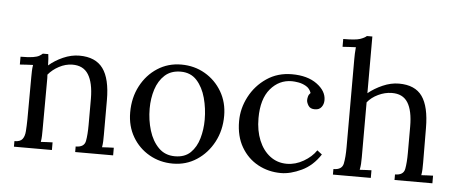

<svg xmlns="http://www.w3.org/2000/svg" viewBox="-44 -664 1832 772"><g transform="rotate(5 872.5 -277.5)"><path d="M33 0V-22.4Q56.1 -22.4 65.1 -34.1Q74.1 -45.8 75.5 -66.6Q77 -87.3 77.4 -114L78.1 -285.3Q78.1 -297 78.5 -309.1Q78.8 -321.2 81 -334.1Q67.5 -333.7 54.5 -332.8Q41.4 -331.9 27.9 -331.1V-362.7Q60.9 -362.7 77.9 -365.6Q95 -368.5 102.9 -373.1Q110.7 -377.7 116.2 -382.8H138.2Q139.3 -374.8 140.1 -364Q140.8 -353.1 141.2 -337.4Q165.4 -358.6 198.2 -373.1Q231 -387.6 263.7 -387.6Q328.9 -387.6 359 -346.5Q389.1 -305.5 389.1 -219.3V-79.6Q389.1 -64.5 388.7 -53Q388.3 -41.4 386.1 -28.6Q397.9 -29.3 409.8 -29.9Q421.7 -30.4 433.4 -30.8V0H280.2V-22.4Q314.6 -22.4 319.6 -48Q324.5 -73.7 324.5 -114V-219.3Q324.2 -283.5 303.4 -316.6Q282.7 -349.8 238 -349.1Q211.2 -348.7 185.2 -335Q159.1 -321.2 141.9 -300.3Q142.6 -294.5 142.6 -286.8Q142.6 -279.1 142.6 -271L141.9 -79.6Q141.9 -64.5 141.5 -53Q141.2 -41.4 139 -28.6Q150.7 -29.3 162.6 -29.9Q174.6 -30.4 186.3 -30.8V0Z M675.1 12.1Q622.7 12.1 579.8 -12.5Q536.9 -37 511.7 -80.1Q486.6 -123.2 486.6 -178.6Q486.6 -238 511.6 -285.3Q536.5 -332.6 579.2 -360.1Q621.9 -387.6 675.1 -387.6Q727.9 -387.6 770.8 -362.7Q813.7 -337.7 839 -294.6Q864.3 -251.6 864.3 -196.9Q864.3 -138.6 839.2 -91.3Q814.1 -44 771.4 -16Q728.6 12.1 675.1 12.1ZM681 -18Q720.6 -18 743.9 -40.7Q767.1 -63.4 777.4 -99.4Q787.7 -135.3 787.7 -174.9Q787.7 -220 776.3 -262.2Q764.9 -304.4 740.2 -331.7Q715.4 -359 675.1 -359Q635.9 -359 611.1 -336.5Q586.4 -313.9 574.8 -277.8Q563.3 -241.7 563.3 -200.6Q563.3 -154 576.1 -112.2Q588.9 -70.4 615 -44.2Q641 -18 681 -18Z M1111.5 12.1Q1060.9 12.1 1018.7 -10.8Q976.5 -33.7 951.2 -77Q925.9 -120.3 925.9 -181.2Q925.9 -232.9 950.7 -280.2Q975.4 -327.5 1019.6 -357.5Q1063.8 -387.6 1121.7 -387.6Q1184.5 -387.6 1222.6 -359.7Q1260.7 -331.9 1260.7 -295.2Q1260.7 -278.7 1251.7 -267Q1242.8 -255.2 1225.5 -255.2Q1206.5 -254.9 1198.8 -267.3Q1191.1 -279.8 1191.1 -289Q1191.1 -296.3 1193.3 -304.4Q1195.5 -312.4 1202.4 -319Q1196.2 -337 1181.3 -345.6Q1166.5 -354.2 1150.3 -357Q1134.2 -359.7 1123.6 -359.7Q1072.2 -359.7 1037.4 -318.7Q1002.6 -277.6 1002.6 -199.9Q1002.6 -149.6 1018.7 -110.6Q1034.8 -71.5 1064 -49.3Q1093.1 -27.1 1131.6 -27.1Q1166.5 -27.1 1199.1 -46Q1231.8 -64.9 1249.7 -91.7L1269.2 -76.6Q1239.1 -30.1 1194.4 -9Q1149.6 12.1 1111.5 12.1Z M1569.1 -22.4Q1603.2 -22.4 1608.2 -48Q1613.1 -73.7 1613.1 -114V-219.3Q1613.1 -283.5 1592.8 -315.9Q1572.4 -348.4 1527.7 -347.6Q1500.2 -347.3 1473.2 -334.4Q1446.3 -321.6 1430.1 -301.1V-79.6Q1430.1 -64.5 1429.4 -53Q1428.7 -41.4 1426.1 -28.6Q1437.8 -29.3 1449.8 -29.9Q1461.7 -30.4 1473.4 -30.8V0H1320.5V-22.4Q1355 -22.4 1360.3 -48Q1365.6 -73.7 1365.6 -114V-469.4Q1365.6 -481.1 1366 -492.1Q1366.3 -503.1 1367.8 -518.2Q1354.2 -517.8 1341 -516.9Q1327.8 -516 1314.3 -515.2V-546.8Q1363.8 -546.8 1381.9 -553Q1400.1 -559.2 1408.1 -566.9H1430.1V-338.1Q1455.1 -358.6 1488.1 -373.1Q1521.1 -387.6 1553.4 -387.6Q1618.6 -387.6 1647.6 -346.5Q1676.6 -305.5 1676.9 -219.3L1677.7 -79.6Q1677.7 -64.5 1677.3 -53Q1676.9 -41.4 1674.7 -28.6Q1686.5 -29.3 1698.4 -29.9Q1710.3 -30.4 1722 -30.8V0H1569.1Z"/></g></svg>

Font: Parastoo
Style: Regular
Weight: 400
Foundry: Saber Rastikerdar (saber.rastikerdar@gmail.com)
Version: Version 3.000